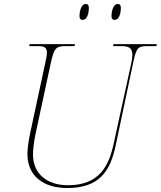

<svg xmlns="http://www.w3.org/2000/svg" viewBox="-20 -936 809 966"><path d="M557 -836C579 -836 588 -868 588 -896C588 -911 582 -916 572 -916C550 -916 541 -880 541 -855C541 -840 548 -836 557 -836ZM396 -836C418 -836 427 -868 427 -896C427 -911 421 -916 411 -916C389 -916 380 -880 380 -855C380 -840 387 -836 396 -836ZM318 10C477 10 534 -71 562 -204L649 -616C666 -698 674 -704 724 -704H767L769 -714H551L549 -704H587C624 -704 646 -699 646 -659C646 -648 644 -634 640 -616L551 -209C527 -101 480 -4 322 -4C217 -4 146 -61 146 -159C146 -177 149 -218 160 -268L235 -616C252 -693 260 -704 310 -704H355L357 -714H129L127 -704H170C204 -704 216 -696 216 -672C216 -659 213 -640 207 -616L132 -267C122 -221 118 -182 118 -161C118 -51 198 10 318 10Z"/></svg>

Font: Noto Serif Display Thin
Style: Italic
Weight: 100
Italic angle: -12°
Designer: Monotype Design Team
Foundry: Monotype Imaging Inc.
Version: Version 2.009